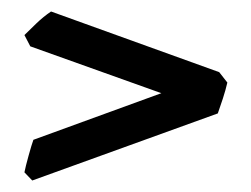

<svg xmlns="http://www.w3.org/2000/svg" viewBox="-20 -417 437 334"><path d="M361.3 -291.5 375.5 -273.4Q372.6 -260.7 367.7 -245.6Q362.8 -230.5 358.9 -219.7L36.1 -103L22.5 -117.2Q24.4 -127 29.8 -146.5Q35.2 -166 38.1 -173.8L260.7 -254.9L32.7 -336.4L22.5 -356Q30.8 -364.3 43.2 -376.2Q55.7 -388.2 68.8 -397Z"/></svg>

Font: Namdhinggo
Style: Bold
Weight: 700
Designer: Victor Gaultney
Foundry: SIL International
Version: Version 3.001